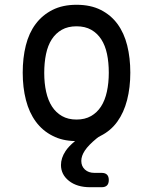

<svg xmlns="http://www.w3.org/2000/svg" viewBox="-20 -580 640 803"><path d="M405 143Q420 143 427.5 150.5Q435 158 435 173Q435 188 427.5 195.5Q420 203 405 203H357Q302 203 268.5 176.5Q235 150 235 110Q235 81 254 52Q267 32 294 10Q240 9 200 -12Q158 -33 130 -71Q102 -109 88.5 -161.5Q75 -214 75 -276Q75 -338 88 -390Q101 -442 129 -479.5Q157 -517 199.5 -538.5Q242 -560 300 -560Q359 -560 401.5 -538.5Q444 -517 471.5 -479.5Q499 -442 512 -390Q525 -338 525 -276Q525 -214 511.5 -161.5Q498 -109 470.5 -71Q443 -33 401 -12Q396 -9 392 -7L384 -1Q350 27 335 49.5Q320 72 320 93Q320 115 335 129Q350 143 375 143ZM300 -80Q335 -80 360.5 -94.5Q386 -109 402.5 -134.5Q419 -160 427 -196.5Q435 -233 435 -276Q435 -319 427.5 -354.5Q420 -390 403.5 -415.5Q387 -441 361.5 -455.5Q336 -470 300 -470Q264 -470 238.5 -455.5Q213 -441 196.5 -415.5Q180 -390 172.5 -354Q165 -318 165 -275Q165 -232 173 -196Q181 -160 197.5 -134.5Q214 -109 239.5 -94.5Q265 -80 300 -80Z"/></svg>

Font: Maple Mono NF CN
Style: Regular
Weight: 400
Monospace: yes
Designer: subframe7536
Version: Version 7.000